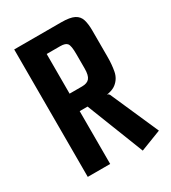

<svg xmlns="http://www.w3.org/2000/svg" viewBox="-161 -704 721 809"><g transform="rotate(-30 200.0 -300.0)"><path d="M37 -620H265Q308 -620 328.5 -609.5Q349 -599 355.5 -577.5Q362 -556 362 -524V-395Q362 -359 356 -327.5Q350 -296 325 -276.5Q300 -257 243 -257H146V0H37ZM293 20 182 -263 255 -266 286 -258 291 -253 394 -19ZM207 -342Q232 -342 243 -355.5Q254 -369 254 -402V-473Q254 -513 245.5 -524Q237 -535 212 -535H146V-342Z"/></g></svg>

Font: Smooch Sans Thin
Style: Bold
Weight: 700
Version: Version 1.010